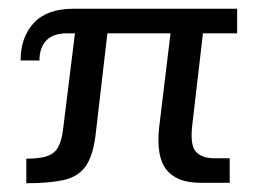

<svg xmlns="http://www.w3.org/2000/svg" viewBox="-20 -417 591 438"><path d="M437 0Q384 0 360 -29.5Q336 -59 343 -126L369 -341H225L198 -109Q192 -60 174.5 -36.5Q157 -13 124 -6Q91 1 40 1V-55Q71 -55 88 -61Q105 -67 113 -82Q121 -97 124 -123L151 -341H133Q101 -341 85.5 -324.5Q70 -308 70 -279H27Q27 -332 57 -364.5Q87 -397 147 -397H521V-341H443L419 -135Q413 -88 426 -72Q439 -56 469 -56H504V0Z"/></svg>

Font: Rokkitt
Style: Regular
Weight: 400
Designer: Vernon Adams
Foundry: Vernon Adams
Version: Version 3.103